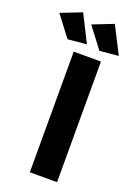

<svg xmlns="http://www.w3.org/2000/svg" viewBox="-240 -983 727 1047"><g transform="rotate(20 123.5 -459.5)"><path d="M77 -700H235V0H77ZM52 -919 131 -762 22 -752 -69 -872ZM236 -919 316 -762 207 -752 116 -872Z"/></g></svg>

Font: Gontserrat SemiBold
Style: Regular
Weight: 600
Designer: Julieta Ulanovsky
Foundry: Julieta Ulanovsky
Version: Version 6.001